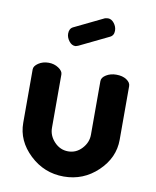

<svg xmlns="http://www.w3.org/2000/svg" viewBox="-82 -777 688 849"><g transform="rotate(10 262.0 -352.5)"><path d="M45 -194V-434Q45 -449 64.5 -462Q84 -475 110 -475Q135 -475 154.5 -462Q174 -449 174 -434V-194Q174 -159 200 -131.5Q226 -104 262 -104Q298 -104 323.5 -131.5Q349 -159 349 -194V-435Q349 -451 368.5 -463Q388 -475 414 -475Q442 -475 460 -463Q478 -451 478 -435V-194Q478 -113 414 -52Q350 9 262 9Q174 9 109.5 -52Q45 -113 45 -194ZM172 -617Q172 -640 189 -648L321 -712Q331 -714 334 -714Q350 -714 362 -698.5Q374 -683 374 -665Q374 -643 356 -635L226 -572Q216 -568 212 -568Q196 -568 184 -584Q172 -600 172 -617Z"/></g></svg>

Font: Terminal Dosis
Style: Bold
Weight: 700
Designer: EdgarTolentino, PabloImpallari, IginoMarini
Foundry: EdgarTolentino, PabloImpallari, IginoMarini
Version: Version 1.006